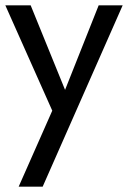

<svg xmlns="http://www.w3.org/2000/svg" viewBox="-20 -480 480 720"><path d="M140 220H50L176 -65L0 -460H95L224 -143L350 -460H440Z"/></svg>

Font: Jost
Style: Regular
Weight: 400
Version: Version 3.710